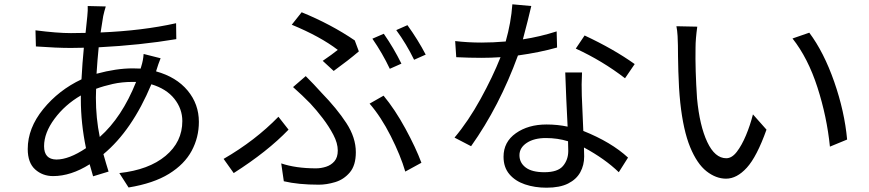

<svg xmlns="http://www.w3.org/2000/svg" viewBox="-20 -822 4040 893"><path d="M613 -441H596Q547 -441 504.5 -431.5Q462 -422 427 -409L426 -368Q426 -272 444 -185Q547 -276 613 -441ZM727 -551Q716 -524 707 -494L706 -490Q800 -464 852.5 -401Q905 -338 905 -255Q905 -183 871.5 -120.5Q838 -58 766 -13.5Q694 31 578 50L535 -17Q672 -32 750 -97Q828 -162 828 -259Q828 -316 791 -362.5Q754 -409 684 -430Q594 -215 461 -105Q473 -62 485 -24L413 -2L397 -58Q310 -3 227 -3Q178 -3 143.5 -34Q109 -65 109 -129Q109 -226 181 -314.5Q253 -403 359 -453Q363 -529 370 -600L309 -599Q245 -599 147 -606L145 -681Q246 -668 310 -668L378 -669L386 -746Q389 -775 388 -794L472 -792Q465 -770 460 -747L448 -671Q642 -679 799 -714L800 -640Q633 -612 439 -602Q433 -543 429 -479Q521 -504 597 -504L634 -503L637 -513Q646 -541 648 -571ZM356 -378Q282 -335 233.5 -269.5Q185 -204 185 -142Q185 -81 242 -80Q301 -80 380 -133Q356 -248 356 -360Z M1481 -539Q1525 -569 1551 -590Q1470 -652 1337 -707L1383 -765Q1520 -709 1630 -634L1649 -583Q1601 -542 1532 -492ZM1288 -62Q1356 -39 1450 -39Q1473 -39 1496.5 -46.5Q1520 -54 1535.5 -72Q1551 -90 1551 -122Q1551 -156 1530.5 -195Q1510 -234 1481 -272Q1452 -310 1423 -341Q1387 -378 1343 -417L1402 -468Q1440 -430 1475 -391Q1547 -317 1591 -249.5Q1635 -182 1635 -114Q1635 -53 1607 -20Q1579 13 1539 25Q1499 37 1463 37Q1367 37 1300 21ZM1865 -24Q1843 -99 1797.5 -189Q1752 -279 1699 -340L1764 -377Q1817 -313 1865.5 -224Q1914 -135 1940 -65ZM1322 -219Q1224 -117 1067 -17L1020 -83Q1167 -168 1275 -279ZM1765 -665Q1811 -599 1847 -526L1793 -502Q1759 -574 1712 -642ZM1875 -705Q1924 -637 1960 -568L1906 -544Q1870 -618 1823 -682Z M2887 -458Q2782 -539 2658 -596L2699 -657Q2834 -594 2932 -524ZM2622 -165Q2573 -180 2519 -180Q2464 -180 2430 -157.5Q2396 -135 2396 -100Q2396 -65 2425 -43Q2454 -21 2512 -21Q2574 -21 2598.5 -50Q2623 -79 2623 -120ZM2687 -485Q2684 -427 2686 -377L2693 -213Q2823 -161 2901 -89L2858 -21Q2794 -83 2696 -136L2697 -94Q2697 -54 2679 -21Q2661 12 2622.5 31.5Q2584 51 2522 51Q2467 51 2421.5 35.5Q2376 20 2349 -12Q2322 -44 2322 -93Q2322 -162 2379.5 -202.5Q2437 -243 2522 -243Q2573 -243 2620 -233Q2613 -367 2609 -485ZM2451 -794Q2437 -733 2412 -639Q2491 -651 2569 -676L2571 -601Q2490 -578 2389 -564Q2303 -328 2171 -142L2094 -182Q2158 -258 2215 -361.5Q2272 -465 2308 -556Q2263 -553 2219 -553Q2164 -553 2102 -556L2097 -631Q2156 -624 2219 -624Q2273 -624 2332 -629Q2357 -717 2363 -802Z M3223 -698Q3215 -640 3215 -601Q3213 -498 3222 -364Q3234 -237 3269.5 -161.5Q3305 -86 3358 -86Q3384 -86 3407 -116Q3430 -146 3449.5 -192.5Q3469 -239 3482 -290L3545 -219Q3500 -93 3453.5 -42Q3407 9 3357 9Q3310 9 3266 -25.5Q3222 -60 3190 -137.5Q3158 -215 3144 -344Q3137 -412 3135 -490Q3133 -568 3133 -611Q3133 -628 3131.5 -654.5Q3130 -681 3126 -700ZM3744 -670Q3812 -579 3860 -441.5Q3908 -304 3920 -173L3840 -140Q3826 -279 3782 -415.5Q3738 -552 3666 -643Z"/></svg>

Font: Gothic Nguyen
Style: Regular
Weight: 400
Designer: MORI Takayuki
Version: Version 1.220;July 21, 2023;FontCreator 14.0.0.2814 64-bit